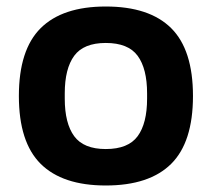

<svg xmlns="http://www.w3.org/2000/svg" viewBox="-20 -558 651 590"><path d="M305 12Q172 12 105 -54.5Q38 -121 38 -263Q38 -405 105 -471.5Q172 -538 305 -538Q439 -538 506 -471.5Q573 -405 573 -263Q573 -121 506 -54.5Q439 12 305 12ZM305 -100Q374 -100 403 -139.5Q432 -179 432 -255V-271Q432 -347 403 -386.5Q374 -426 305 -426Q237 -426 208 -386.5Q179 -347 179 -271V-255Q179 -179 208 -139.5Q237 -100 305 -100Z"/></svg>

Font: Archivo VF Beta
Style: Regular
Weight: 400
Designer: Hector Gatti
Foundry: Omnibus-Type
Version: Version 1.002